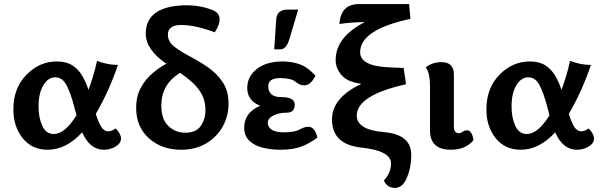

<svg xmlns="http://www.w3.org/2000/svg" viewBox="-20 -731 2974 946"><path d="M491.2 6.8Q422.9 6.8 384.8 -79.1Q306.6 6.8 214.8 6.8Q137.2 6.8 91.6 -50.3Q45.9 -107.4 45.9 -191.9Q45.9 -296.9 110.1 -362.5Q174.3 -428.2 259.8 -428.2Q306.6 -428.2 336.2 -409.2Q365.7 -390.1 384.5 -358.6Q403.3 -327.1 416 -288.1Q443.8 -363.8 458 -431.2Q509.3 -411.1 561 -411.1Q517.6 -282.2 452.1 -169.9Q464.4 -129.9 478.3 -106.9Q492.2 -84 514.2 -84Q530.3 -84 549.8 -98.1Q576.2 -70.8 576.2 -48.8Q576.2 -24.9 549.8 -9Q523.4 6.8 491.2 6.8ZM245.1 -70.8Q299.8 -70.8 356.9 -163.1L345.2 -207Q329.1 -269 308.6 -309.6Q288.1 -350.1 252 -350.1Q217.3 -350.1 193.6 -311Q169.9 -272 169.9 -206.1Q169.9 -151.9 188.2 -111.3Q206.5 -70.8 245.1 -70.8Z M872.1 6.8Q777.3 6.8 714.1 -49.3Q650.9 -105.5 650.9 -199.2Q650.9 -257.8 674.6 -300Q698.2 -342.3 732.2 -370.8Q766.1 -399.4 799.8 -417Q698.2 -485.8 698.2 -565.4Q698.2 -700.7 894 -705.1Q971.7 -705.1 1030.8 -679.7Q1062 -666.5 1062 -635.3Q1062 -607.9 1038.1 -571.8Q941.9 -607.9 873 -607.9Q807.1 -607.9 807.1 -560.1Q807.1 -524.9 839.8 -500.2Q872.6 -475.6 917.7 -451.9Q962.9 -428.2 1005.4 -398.9Q1047.9 -369.6 1076.9 -326.7Q1106 -283.7 1106 -219.2Q1106 -159.2 1077.4 -107.7Q1048.8 -56.2 996.3 -24.7Q943.8 6.8 872.1 6.8ZM893.1 -77.1Q946.3 -77.1 969.2 -110.6Q992.2 -144 992.2 -189Q992.2 -232.9 974.6 -265.6Q957 -298.3 928.7 -324Q900.4 -349.6 867.2 -372.1Q774.9 -315.9 774.9 -210.9Q774.9 -143.6 809.3 -110.4Q843.8 -77.1 893.1 -77.1Z M1362.3 6.8Q1314.9 6.8 1274.2 -3.4Q1233.4 -13.7 1208.3 -37.6Q1183.1 -61.5 1183.1 -102.1Q1183.1 -175.8 1262.2 -210Q1198.2 -234.4 1198.2 -297.9Q1198.2 -353.5 1245.1 -390.9Q1292 -428.2 1373 -428.2Q1418.9 -428.2 1458.5 -413.6Q1498 -398.9 1534.2 -357.9Q1511.2 -310.5 1479 -310.5Q1456.5 -310.5 1435.8 -328.4Q1415 -346.2 1359.9 -346.2Q1301.8 -346.2 1301.8 -306.2Q1301.8 -252.4 1366.9 -252.4Q1432.1 -252.4 1432.1 -215.8Q1432.1 -175.8 1392.8 -175.8Q1353.5 -175.8 1326.4 -161.6Q1299.3 -147.5 1299.3 -125Q1299.3 -105.5 1318.4 -92.3Q1337.4 -79.1 1377.9 -79.1Q1431.6 -79.1 1455.8 -92.8Q1480 -106.4 1499 -106.4Q1531.2 -106.4 1543.9 -53.2Q1506.8 -24.9 1465.3 -9Q1423.8 6.8 1362.3 6.8ZM1360.8 -487.8H1331.1L1340.8 -634.8Q1343.8 -683.6 1396.5 -683.6H1449.2L1405.3 -536.6Q1390.6 -487.8 1360.8 -487.8Z M1926.3 194.8Q1886.7 194.8 1871.6 158.2Q1906.7 119.6 1906.7 74.7Q1906.7 11.7 1761.2 -3.7Q1615.7 -19 1615.7 -142.6Q1615.7 -249.5 1760.7 -317.9Q1691.4 -327.1 1662.6 -361.1Q1633.8 -395 1633.8 -435.1Q1633.8 -548.3 1777.3 -622.1Q1714.8 -622.1 1652.3 -612.8Q1658.7 -710.9 1749 -710.9H1995.6L2002.4 -638.2Q1754.4 -585 1754.4 -474.1Q1754.4 -405.8 1894 -399.4L1968.8 -396L1980.5 -315.9Q1737.8 -261.7 1737.8 -161.6Q1737.8 -91.3 1872.1 -80.1Q2006.3 -68.8 2006.3 32.2Q2006.3 93.8 1985.1 144.3Q1963.9 194.8 1926.3 194.8Z M2216.3 -106Q2216.3 -74.7 2241.7 -74.7Q2250 -74.7 2259.8 -81.8Q2269.5 -88.9 2282.2 -88.9Q2304.2 -88.9 2313.5 -41Q2274.4 6.8 2201.7 6.8Q2099.6 6.8 2098.6 -86.9V-314Q2098.6 -338.9 2093.8 -360.8Q2088.9 -382.8 2078.1 -398.9Q2108.9 -424.8 2155.3 -424.8Q2216.3 -424.8 2216.3 -363.3Z M2821.8 6.8Q2753.4 6.8 2715.3 -79.1Q2637.2 6.8 2545.4 6.8Q2467.8 6.8 2422.1 -50.3Q2376.5 -107.4 2376.5 -191.9Q2376.5 -296.9 2440.7 -362.5Q2504.9 -428.2 2590.3 -428.2Q2637.2 -428.2 2666.7 -409.2Q2696.3 -390.1 2715.1 -358.6Q2733.9 -327.1 2746.6 -288.1Q2774.4 -363.8 2788.6 -431.2Q2839.8 -411.1 2891.6 -411.1Q2848.1 -282.2 2782.7 -169.9Q2794.9 -129.9 2808.8 -106.9Q2822.8 -84 2844.7 -84Q2860.8 -84 2880.4 -98.1Q2906.7 -70.8 2906.7 -48.8Q2906.7 -24.9 2880.4 -9Q2854 6.8 2821.8 6.8ZM2575.7 -70.8Q2630.4 -70.8 2687.5 -163.1L2675.8 -207Q2659.7 -269 2639.2 -309.6Q2618.7 -350.1 2582.5 -350.1Q2547.9 -350.1 2524.2 -311Q2500.5 -272 2500.5 -206.1Q2500.5 -151.9 2518.8 -111.3Q2537.1 -70.8 2575.7 -70.8Z"/></svg>

Font: Bainsley
Style: Bold
Weight: 700
Designer: Paul James MIller
Foundry: High-Logic / Made with FontCreator
Version: Version 1.411;March 28, 2021;FontCreator 13.0.0.2683 64-bit